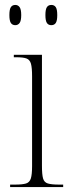

<svg xmlns="http://www.w3.org/2000/svg" viewBox="-20 -758 286 778"><path d="M21 0V-10H40Q71 -10 85.5 -14.5Q100 -19 105 -35Q110 -51 110 -85V-449Q110 -483 105.5 -499.5Q101 -516 87.5 -521Q74 -526 46 -526H36V-536H150V-86Q150 -51 154.5 -35Q159 -19 174 -14.5Q189 -10 220 -10H236V0ZM188 -656Q176 -656 170 -665Q164 -674 164 -697Q164 -720 170 -729Q176 -738 188 -738Q200 -738 206 -729Q212 -720 212 -697Q212 -674 206 -665Q200 -656 188 -656ZM42 -656Q30 -656 24 -665Q18 -674 18 -697Q18 -720 24 -729Q30 -738 42 -738Q53 -738 59.5 -729Q66 -720 66 -697Q66 -674 59.5 -665Q53 -656 42 -656Z"/></svg>

Font: Noto Serif Display Condensed ExtraLight
Style: Regular
Weight: 200
Width: 3
Designer: Monotype Design Team
Foundry: Monotype Imaging Inc.
Version: Version 2.009